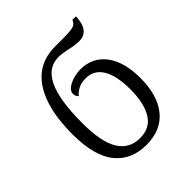

<svg xmlns="http://www.w3.org/2000/svg" viewBox="-162 -650 762 762"><g transform="rotate(-45 219.0 -269.5)"><path d="M45 -228Q45 -369 95.5 -446Q146 -523 244 -523H284Q328 -523 344 -527.5Q360 -532 366 -549H386Q383 -470 326 -470Q301 -470 269 -478Q241 -484 223 -484Q163 -484 133.5 -422Q104 -360 104 -231Q104 -125 134.5 -76Q165 -27 224 -27Q281 -27 307.5 -70.5Q334 -114 334 -192Q334 -267 310 -307.5Q286 -348 239 -348Q215 -348 197.5 -339Q180 -330 170 -317Q160 -326 160 -340Q160 -359 186.5 -373Q213 -387 250 -388Q318 -387 356 -336Q394 -285 394 -195Q394 -98 350 -44Q306 10 223 10Q139 10 92 -48Q45 -106 45 -228Z"/></g></svg>

Font: Noto Serif CondLight
Style: Regular
Weight: 300
Width: 3
Designer: Monotype Design Team
Foundry: Monotype Imaging Inc.
Version: Version 1.001